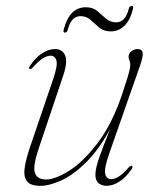

<svg xmlns="http://www.w3.org/2000/svg" viewBox="-20 -608 518 636"><path d="M417.5 -58.5Q421 -56.5 416.5 -48.5Q398 -21 376 -6.8Q354 7.5 333.5 7.5Q317 7.5 306.5 -1.2Q296 -10 296 -29.5Q296 -50.5 309.5 -88.5Q323 -126.5 345 -181Q307.5 -112 265.5 -70.5Q223.5 -29 184 -10.8Q144.5 7.5 114 7.5Q80 7.5 68.8 -8.2Q57.5 -24 61.8 -52.8Q66 -81.5 79.5 -121L155.5 -344Q171.5 -390.5 167 -407Q162.5 -423.5 147.5 -423.5Q137 -423.5 123.2 -415.5Q109.5 -407.5 89.5 -385.5Q82.5 -377.5 78.5 -379.5Q74.5 -381.5 79 -389.5Q97.5 -417.5 119.5 -431.5Q141.5 -445.5 162 -445.5Q187 -445.5 195.8 -424Q204.5 -402.5 189.5 -358L108 -115.5Q88 -56.5 95.8 -35Q103.5 -13.5 132.5 -13.5Q163 -13.5 209.2 -42.5Q255.5 -71.5 303.2 -134Q351 -196.5 385 -297Q397 -333.5 402.8 -352.5Q408.5 -371.5 410 -380Q411.5 -388.5 411.5 -394Q411.5 -403 408.8 -407.8Q406 -412.5 406 -420Q406 -430.5 415.2 -438Q424.5 -445.5 436 -445.5Q450.5 -445.5 452.5 -433.2Q454.5 -421 444 -391L342.5 -101.5Q324.5 -50.5 328.5 -32.5Q332.5 -14.5 348.5 -14.5Q359 -14.5 372.8 -22.8Q386.5 -31 406 -53Q413.5 -60.5 417.5 -58.5ZM347 -504Q323.5 -504 308.8 -516.5Q294 -529 280.2 -541.8Q266.5 -554.5 246.5 -554.5Q216 -554.5 204.5 -510Q202.5 -500 195 -500Q188.5 -500 191 -510Q210 -584 264.5 -584Q287.5 -584 302.2 -571.5Q317 -559 331 -546.5Q345 -534 365 -534Q395 -534 406.5 -578.5Q409 -588.5 416.5 -588.5Q423 -588.5 420.5 -578.5Q411 -540.5 391.8 -522.2Q372.5 -504 347 -504Z"/></svg>

Font: Fraunces 72pt S000 Thin
Style: Italic
Weight: 100
Italic angle: -16°
Version: Version 1.000; ttfautohint (v1.8.3)